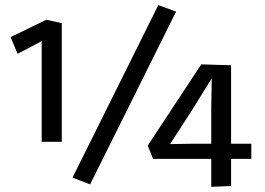

<svg xmlns="http://www.w3.org/2000/svg" viewBox="-20 -719 1025 742"><path d="M141.1 -170.9V-560.5L99.1 -537.6L47.9 -511.2L21 -575.7L159.2 -642.6L218.8 -629.4V-170.9ZM328.1 -6.3 260.3 -32.7 591.8 -699.2 660.6 -674.3ZM796.4 2.9V-105H571.8L550.8 -156.2L757.8 -470.2L873 -466.8V-163.6H951.2V-105H873V0ZM637.2 -162.1 728 -163.6H796.4V-299.3L798.3 -416.5L722.2 -293.5Z"/></svg>

Font: Mako
Style: Regular
Weight: 400
Designer: vernon adams
Foundry: vernon adams
Version: Version 1.100; ttfautohint (v1.8.4.7-5d5b);gftools[0.9.33]